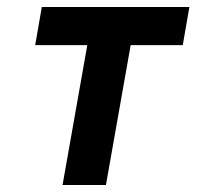

<svg xmlns="http://www.w3.org/2000/svg" viewBox="-20 -531 564 551"><path d="M159.5 0 230.5 -401.5H81L100 -511H523.5L504.5 -401.5H355L284 0Z"/></svg>

Font: Overpass
Style: Bold Italic
Weight: 700
Italic angle: -10°
Designer: Delve Withrington, Dave Bailey, Thomas Jockin
Foundry: Delve Fonts LLC
Version: Version 4.000; ttfautohint (v1.8.3)